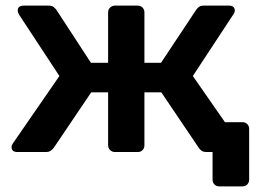

<svg xmlns="http://www.w3.org/2000/svg" viewBox="-20 -540 914 682"><path d="M42 0Q21 0 21 -18Q21 -24 26 -31L191 -270L47 -489Q43 -496 43 -502Q43 -520 64 -520H153Q164 -520 170.5 -515Q177 -510 181 -504L303 -317H364V-496Q364 -506 371 -513Q378 -520 388 -520H469Q480 -520 486.5 -513Q493 -506 493 -496V-317H552L676 -504Q680 -510 686 -515Q692 -520 703 -520H793Q814 -520 814 -502Q814 -497 809 -489L665 -270L779 -106H841Q852 -106 858.5 -99Q865 -92 865 -82V98Q865 108 858.5 115Q852 122 841 122H759Q748 122 741.5 115Q735 108 735 98V0H714Q702 0 695.5 -5Q689 -10 686 -15L553 -212H493V-24Q493 -14 486.5 -7Q480 0 469 0H388Q378 0 371 -7Q364 -14 364 -24V-212H304L171 -15Q167 -10 160.5 -5Q154 0 143 0Z"/></svg>

Font: Rubik Medium
Style: Regular
Weight: 500
Designer: Hubert and Fischer
Foundry: Hubert and Fischer
Version: Version 2.300; ttfautohint (v1.8.4.7-5d5b);gftools[0.9.30]